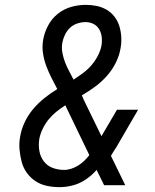

<svg xmlns="http://www.w3.org/2000/svg" viewBox="-20 -763 640 791"><path d="M225 8Q198 8 172.5 2.5Q147 -3 126.5 -16.5Q106 -30 91 -50.5Q76 -71 69.5 -95.5Q63 -120 60.5 -146.5Q58 -173 63 -200Q68 -230 81.5 -259Q95 -288 116 -313Q137 -338 162.5 -358.5Q188 -379 216 -396Q204 -419 192 -442.5Q180 -466 170.5 -491.5Q161 -517 157 -544.5Q153 -572 158 -600Q163 -629 178 -657.5Q193 -686 218 -706Q243 -726 273 -734.5Q303 -743 333 -743Q356 -743 378 -738.5Q400 -734 419 -723Q438 -712 451.5 -694.5Q465 -677 471.5 -656Q478 -635 479.5 -612Q481 -589 477 -566Q472 -535 457.5 -505.5Q443 -476 421 -451Q399 -426 372.5 -406.5Q346 -387 317 -370Q319 -366 321 -362Q323 -358 324 -354L398 -202L462 -311H549L459 -156Q453 -147 447.5 -138.5Q442 -130 437 -121L496 0H409L378 -63Q357 -39 331 -22Q305 -5 275 2Q263 5 250 6.5Q237 8 225 8ZM283 -435Q303 -448 322 -462Q341 -476 356.5 -494Q372 -512 383 -533Q394 -554 398 -575Q401 -593 399 -610.5Q397 -628 388.5 -642.5Q380 -657 365 -664.5Q350 -672 332 -672Q316 -672 299 -666.5Q282 -661 269 -649Q256 -637 248 -620.5Q240 -604 237 -588Q233 -566 237 -545.5Q241 -525 248 -506.5Q255 -488 264.5 -470.5Q274 -453 283 -435ZM244 -63Q259 -63 274 -68Q289 -73 302 -81Q315 -89 327 -100.5Q339 -112 348 -124L252 -323Q252 -325 251 -326.5Q250 -328 249 -329Q230 -317 212 -302.5Q194 -288 180 -270.5Q166 -253 156 -232.5Q146 -212 142 -191Q138 -166 142 -142Q146 -118 160 -99Q174 -80 196.5 -71.5Q219 -63 244 -63Z"/></svg>

Font: Iosevka HT Extended
Style: Italic
Weight: 400
Width: 7
Italic angle: -9°
Monospace: yes
Designer: Belleve Invis
Foundry: Belleve Invis
Version: Version 32.3.0; ttfautohint (v1.8.4)